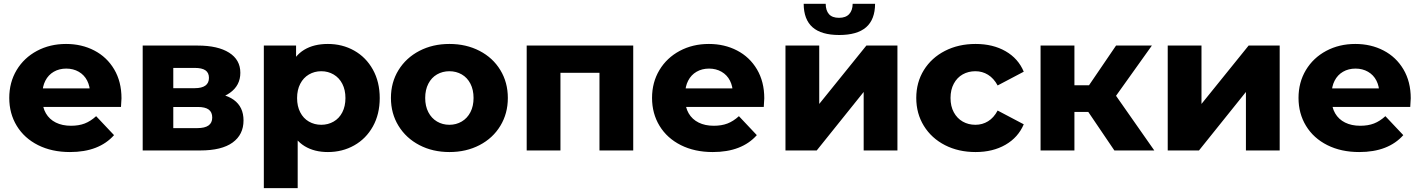

<svg xmlns="http://www.w3.org/2000/svg" viewBox="-20 -775 7327 989"><path d="M27.7 -270.4Q27.7 -350.7 65.7 -414.1Q103.8 -477.4 170.5 -513Q237.2 -548.6 320.3 -548.6Q400.7 -548.6 465.6 -514.9Q530.6 -481.2 568.2 -417.7Q605.8 -354.1 605.8 -268.7Q605.3 -258.3 603.2 -224.1H170.2V-319.8H510.8L444 -292.1Q444 -330.2 429 -359.7Q414 -389.1 385.7 -405.4Q357.3 -421.7 321.4 -421.7Q285 -421.7 256.9 -405.4Q228.9 -389.1 213.7 -359.4Q198.4 -329.8 198.4 -290.8V-263.9Q198.4 -222.2 216.4 -191.2Q234.4 -160.2 267.6 -143.7Q300.7 -127.2 345.7 -127.2Q386.1 -127.2 416.4 -138.9Q446.7 -150.6 475.2 -176.6L567.4 -78.9Q529.2 -35.8 472.4 -13.8Q415.7 8.2 340.4 8.2Q247.2 8.2 176.2 -27.4Q105.2 -63 66.4 -126.7Q27.7 -190.3 27.7 -270.4Z M715 -540.3H998.4Q1102.2 -540.3 1160.1 -503.7Q1218 -467.1 1218 -400Q1218 -334.9 1164.2 -296.7Q1110.4 -258.6 1019.9 -258.6L1036 -297Q1133.8 -297 1184.1 -260.7Q1234.4 -224.3 1234.4 -154.7Q1234.4 -81.4 1178.1 -40.7Q1121.8 0 1011.8 0H715ZM1073.2 -169.4Q1073.2 -197.4 1055 -210.7Q1036.8 -224 998.9 -224H872.6V-115.1H996.7Q1073.2 -115.1 1073.2 -169.4ZM1056.3 -374Q1056.3 -400.1 1038.4 -412.7Q1020.4 -425.2 982.9 -425.2H872.6V-320.8H982.9Q1019.4 -320.8 1037.9 -334.1Q1056.3 -347.3 1056.3 -374Z M1447.1 -270.1Q1447.1 -365.4 1472.3 -427Q1497.4 -488.6 1547 -518.6Q1596.6 -548.6 1668.9 -548.6Q1743.6 -548.6 1804.5 -514.3Q1865.4 -480 1900.7 -416.6Q1936 -353.1 1936 -269.9Q1936 -186.7 1900.7 -123.5Q1865.4 -60.3 1804.5 -26.1Q1743.6 8.2 1668.9 8.2Q1599 8.2 1549.3 -22.1Q1499.6 -52.3 1473.3 -114.4Q1447.1 -176.4 1447.1 -270.1ZM1339 -540.3H1505.1V-439.7L1503.4 -269.4L1513.4 -99.2V194H1339ZM1759.4 -269.9Q1759.4 -311.9 1743.3 -343.2Q1727.2 -374.5 1698.5 -391.3Q1669.9 -408.1 1634.9 -408.1Q1599.9 -408.1 1571.2 -391.3Q1542.6 -374.5 1526.5 -343.2Q1510.3 -311.9 1510.3 -269.9Q1510.3 -227.9 1526.5 -196.5Q1542.6 -165.1 1571.2 -148.7Q1599.9 -132.2 1634.9 -132.2Q1669.9 -132.2 1698.5 -148.7Q1727.2 -165.1 1743.3 -196.5Q1759.4 -227.9 1759.4 -269.9Z M1993.7 -270.5Q1993.7 -350.7 2032.7 -413.9Q2071.7 -477.2 2140.2 -512.9Q2208.7 -548.6 2295.1 -548.6Q2381.4 -548.6 2450.1 -513Q2518.8 -477.5 2557.3 -414Q2595.9 -350.5 2595.9 -270.4Q2595.9 -190.3 2557.3 -126.8Q2518.8 -63.2 2450.1 -27.5Q2381.4 8.2 2295.1 8.2Q2208.7 8.2 2140.2 -27.6Q2071.7 -63.4 2032.7 -126.9Q1993.7 -190.4 1993.7 -270.5ZM2419.3 -270.4Q2419.3 -312.4 2403.2 -343.8Q2387 -375.2 2358.5 -391.7Q2329.9 -408.1 2294.8 -408.1Q2259.8 -408.1 2231.1 -391.7Q2202.5 -375.2 2186.4 -343.8Q2170.2 -312.4 2170.2 -270.4Q2170.2 -228.4 2186.4 -197.2Q2202.5 -165.9 2231.1 -149Q2259.7 -132.2 2294.7 -132.2Q2329.8 -132.2 2358.4 -149Q2387 -165.9 2403.2 -197.2Q2419.3 -228.4 2419.3 -270.4Z M2693 -540.3H3241.8V0H3067.9V-438L3106.7 -399.9H2828.1L2866.9 -438V0H2693Z M3338.7 -270.4Q3338.7 -350.7 3376.7 -414.1Q3414.8 -477.4 3481.5 -513Q3548.2 -548.6 3631.3 -548.6Q3711.7 -548.6 3776.6 -514.9Q3841.6 -481.2 3879.2 -417.7Q3916.8 -354.1 3916.8 -268.7Q3916.3 -258.3 3914.2 -224.1H3481.2V-319.8H3821.8L3755 -292.1Q3755 -330.2 3740 -359.7Q3725 -389.1 3696.7 -405.4Q3668.3 -421.7 3632.4 -421.7Q3596 -421.7 3567.9 -405.4Q3539.9 -389.1 3524.7 -359.4Q3509.4 -329.8 3509.4 -290.8V-263.9Q3509.4 -222.2 3527.4 -191.2Q3545.4 -160.2 3578.6 -143.7Q3611.7 -127.2 3656.7 -127.2Q3697.1 -127.2 3727.4 -138.9Q3757.7 -150.6 3786.2 -176.6L3878.4 -78.9Q3840.2 -35.8 3783.4 -13.8Q3726.7 8.2 3651.4 8.2Q3558.2 8.2 3487.2 -27.4Q3416.2 -63 3377.4 -126.7Q3338.7 -190.3 3338.7 -270.4Z M4026 -540.3H4199.9V-239.6L4442.7 -540.3H4602.7V0H4428.8V-301.3L4187 0H4026ZM4119.8 -755.4H4233.2Q4233.5 -720.8 4250.2 -702Q4266.9 -683.2 4301.9 -683.2Q4336.3 -683.2 4354.1 -702.3Q4371.8 -721.4 4372.1 -755.4H4487.6Q4487.1 -674.3 4441.3 -634.5Q4395.4 -594.7 4302.9 -594.7Q4210.9 -594.7 4165.6 -634.5Q4120.2 -674.3 4119.8 -755.4Z M4699.7 -270.4Q4699.7 -350.7 4738.9 -414.1Q4778.2 -477.4 4847.7 -513Q4917.2 -548.6 5005.3 -548.6Q5094.7 -548.6 5159.9 -511.1Q5225.1 -473.7 5253.4 -405.7L5118.9 -334.8Q5098.8 -371.8 5069.4 -389.9Q5040.1 -408.1 5004.3 -408.1Q4968.1 -408.1 4939.1 -391.9Q4910.1 -375.7 4893.2 -344.3Q4876.2 -312.9 4876.2 -270.4Q4876.2 -227.4 4893.2 -196.3Q4910.1 -165.2 4939.1 -148.7Q4968.1 -132.2 5004.3 -132.2Q5040.1 -132.2 5069.4 -150.2Q5098.8 -168.1 5118.9 -205.6L5253.4 -134.7Q5224.7 -67.1 5159.4 -29.4Q5094.2 8.2 5005.3 8.2Q4917.2 8.2 4847.7 -27.3Q4778.2 -62.9 4738.9 -126.6Q4699.7 -190.2 4699.7 -270.4Z M5548.4 -253.7 5689.6 -337.4 5925.8 0H5720.2ZM5340 -540.3H5514.4V0H5340ZM5463.1 -335.9H5655.6V-198.4H5463.1ZM5543.2 -267.7 5728.8 -540.3H5913.4L5706.8 -250.8Z M5995 -540.3H6168.9V-239.6L6411.7 -540.3H6571.7V0H6397.8V-301.3L6156 0H5995Z M6668.7 -270.4Q6668.7 -350.7 6706.7 -414.1Q6744.8 -477.4 6811.5 -513Q6878.2 -548.6 6961.3 -548.6Q7041.7 -548.6 7106.6 -514.9Q7171.6 -481.2 7209.2 -417.7Q7246.8 -354.1 7246.8 -268.7Q7246.3 -258.3 7244.2 -224.1H6811.2V-319.8H7151.8L7085 -292.1Q7085 -330.2 7070 -359.7Q7055 -389.1 7026.7 -405.4Q6998.3 -421.7 6962.4 -421.7Q6926 -421.7 6897.9 -405.4Q6869.9 -389.1 6854.7 -359.4Q6839.4 -329.8 6839.4 -290.8V-263.9Q6839.4 -222.2 6857.4 -191.2Q6875.4 -160.2 6908.6 -143.7Q6941.7 -127.2 6986.7 -127.2Q7027.1 -127.2 7057.4 -138.9Q7087.7 -150.6 7116.2 -176.6L7208.4 -78.9Q7170.2 -35.8 7113.4 -13.8Q7056.7 8.2 6981.4 8.2Q6888.2 8.2 6817.2 -27.4Q6746.2 -63 6707.4 -126.7Q6668.7 -190.3 6668.7 -270.4Z"/></svg>

Font: iiserrat Thin
Style: Regular
Weight: 100
Designer: Akira Ohta
Foundry: Akira Ohta
Version: Version 1.200;Glyphs 3.3.1 (3343)